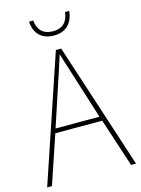

<svg xmlns="http://www.w3.org/2000/svg" viewBox="-133 -977 770 1052"><g transform="rotate(-15 252.0 -451.5)"><path d="M367 -903H343C338 -852 311 -818 253 -818C197 -818 167 -851 163 -903H139C143 -831 187 -794 252 -794C320 -794 360 -834 367 -903ZM476 0H504L271 -715H241L0 0H27L120 -275H386ZM282 -601 377 -300H128L227 -600C236 -630 246 -657 255 -687C265 -653 274 -627 282 -601Z"/></g></svg>

Font: Noto Sans Devanagari SemiCondensed Thin
Style: Regular
Weight: 100
Width: 4
Designer: Jelle Bosma - Monotype Design Team
Foundry: Monotype Imaging Inc.
Version: Version 2.004